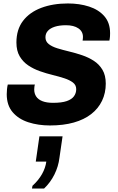

<svg xmlns="http://www.w3.org/2000/svg" viewBox="-20 -716 682 1111"><path d="M269 10Q201 10 144 -8.5Q87 -27 53 -67Q19 -107 19 -171Q19 -185 20.5 -200Q22 -215 25 -227H182Q180 -222 179 -213Q178 -204 178 -198Q178 -175 189.5 -157.5Q201 -140 225.5 -130.5Q250 -121 287 -121Q337 -121 366 -131Q395 -141 408 -159Q421 -177 421 -200Q421 -224 402 -238.5Q383 -253 352.5 -263Q322 -273 285 -282Q248 -291 211 -304Q174 -317 143.5 -337.5Q113 -358 94 -390Q75 -422 75 -470Q75 -545 113 -595Q151 -645 218.5 -670.5Q286 -696 373 -696Q440 -696 495.5 -678Q551 -660 584 -622Q617 -584 617 -524Q617 -517 616.5 -506.5Q616 -496 613 -481H458Q459 -489 459.5 -493.5Q460 -498 460 -502Q460 -534 433.5 -552Q407 -570 362 -570Q324 -570 297.5 -561.5Q271 -553 257 -537.5Q243 -522 243 -500Q243 -476 262 -461Q281 -446 312 -436.5Q343 -427 380.5 -418Q418 -409 455 -396.5Q492 -384 523 -364Q554 -344 573 -312Q592 -280 592 -232Q592 -178 570.5 -133Q549 -88 508 -56Q467 -24 407 -7Q347 10 269 10ZM165 375 168 359Q203 327 223 291.5Q243 256 248 219H187L208 73H342L324 197Q318 247 295 293.5Q272 340 235 375Z"/></svg>

Font: Chivo Medium
Style: Bold Italic
Weight: 700
Italic angle: -8.05°
Version: Version 2.002